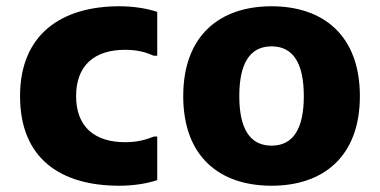

<svg xmlns="http://www.w3.org/2000/svg" viewBox="-20 -582 1213 613"><path d="M44 -275C44 -76 173 11 361 11C406 11 450 4 482 -7V-146H471C449 -137 420 -128 380 -128C280 -128 223 -179 223 -275C223 -372 280 -423 380 -423C420 -423 449 -414 471 -404H482V-544C450 -555 406 -562 361 -562C178 -562 44 -474 44 -275Z M565 -275C565 -82 681 11 847 11C1012 11 1129 -82 1129 -275C1129 -469 1012 -562 847 -562C682 -562 565 -469 565 -275ZM744 -275C744 -380 778 -434 847 -434C916 -434 950 -380 950 -275C950 -171 916 -117 847 -117C778 -117 744 -171 744 -275Z"/></svg>

Font: Kufam Arabic Latin Roman Bold
Style: Regular
Weight: 700
Designer: Wael Morcos & Artur Schmal
Version: Version 1.200;PS 001.200;hotconv 1.0.88;makeotf.lib2.5.64775